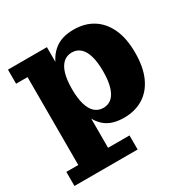

<svg xmlns="http://www.w3.org/2000/svg" viewBox="-162 -676 1000 1016"><g transform="rotate(-30 338.5 -168.5)"><path d="M418 10Q345 10 303.5 -24Q262 -58 245 -118.5Q228 -179 228 -258L218 -260Q218 -337 237 -397.5Q256 -458 300 -493Q344 -528 417 -528Q484 -528 533.5 -497.5Q583 -467 611 -407.5Q639 -348 639 -259Q639 -171 611.5 -111Q584 -51 534 -20.5Q484 10 418 10ZM348 -90Q379 -90 400 -109Q421 -128 432 -166Q443 -204 443 -259Q443 -315 432 -352.5Q421 -390 400 -409Q379 -428 348 -428Q318 -428 296.5 -409Q275 -390 264 -352.5Q253 -315 253 -259Q253 -204 264 -166Q275 -128 296.5 -109Q318 -90 348 -90ZM8 191V105H81V-432H11V-518H249V-339L237 -264L263 -152V105H394V191Z"/></g></svg>

Font: Montagu Slab
Style: Bold
Weight: 700
Designer: Florian Karsten
Foundry: Florian Karsten
Version: Version 1.000